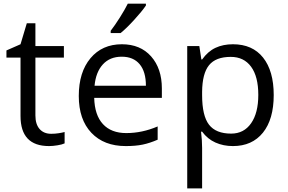

<svg xmlns="http://www.w3.org/2000/svg" viewBox="-20 -786 1567 1046"><path d="M258.8 -57.1Q280.3 -57.1 300.3 -60.3Q320.3 -63.5 332 -66.9V-4.9Q318.8 1.5 293.2 5.6Q267.6 9.8 247.1 9.8Q91.8 9.8 91.8 -153.8V-472.2H15.1V-511.2L91.8 -544.9L126 -659.2H172.9V-535.2H328.1V-472.2H172.9V-157.2Q172.9 -108.9 195.8 -83Q218.8 -57.1 258.8 -57.1Z M665 9.8Q546.4 9.8 477.8 -62.5Q409.2 -134.8 409.2 -263.2Q409.2 -392.6 472.9 -468.8Q536.6 -544.9 644 -544.9Q744.6 -544.9 803.2 -478.8Q861.8 -412.6 861.8 -304.2V-252.9H493.2Q495.6 -158.7 540.8 -109.9Q585.9 -61 668 -61Q754.4 -61 838.9 -97.2V-24.9Q795.9 -6.3 757.6 1.7Q719.2 9.8 665 9.8ZM643.1 -477.1Q578.6 -477.1 540.3 -435.1Q502 -393.1 495.1 -318.8H774.9Q774.9 -395.5 740.7 -436.3Q706.5 -477.1 643.1 -477.1ZM583 -618.2Q606.4 -648.4 633.5 -691.4Q660.6 -734.4 676.3 -766.1H774.9V-755.9Q753.4 -724.1 710.9 -677.7Q668.5 -631.3 637.2 -606H583Z M1249 9.8Q1196.8 9.8 1153.6 -9.5Q1110.4 -28.8 1081.1 -68.8H1075.2Q1081.1 -22 1081.1 20V240.2H1000V-535.2H1065.9L1077.1 -461.9H1081.1Q1112.3 -505.9 1153.8 -525.4Q1195.3 -544.9 1249 -544.9Q1355.5 -544.9 1413.3 -472.2Q1471.2 -399.4 1471.2 -268.1Q1471.2 -136.2 1412.4 -63.2Q1353.5 9.8 1249 9.8ZM1237.3 -476.1Q1155.3 -476.1 1118.7 -430.7Q1082 -385.3 1081.1 -286.1V-268.1Q1081.1 -155.3 1118.7 -106.7Q1156.2 -58.1 1239.3 -58.1Q1308.6 -58.1 1347.9 -114.3Q1387.2 -170.4 1387.2 -269Q1387.2 -369.1 1347.9 -422.6Q1308.6 -476.1 1237.3 -476.1Z"/></svg>

Font: f07686384
Style: Regular
Weight: 400
Foundry: Ascender Corporation
Version: Version 1.10